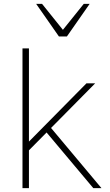

<svg xmlns="http://www.w3.org/2000/svg" viewBox="-20 -968 565 988"><path d="M502 0H460L205.1 -303.7L224.6 -331.1ZM128.9 -207V0H95.7V-718.8H128.9V-226.6L120.1 -230.5L424.8 -539.1H469.7L120.1 -185.5ZM166 -948.2H196.3L303.7 -814.5L411.1 -948.2H441.4L324.2 -780.3H283.2Z"/></svg>

Font: Min Sans VF VF
Style: Regular
Weight: 400
Designer: Jinseong-Kim, NotoSansCJK, Nunito
Foundry: Jinseong-Kim
Version: Version 1.420;Glyphs 3.1.2 (3151)